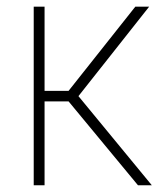

<svg xmlns="http://www.w3.org/2000/svg" viewBox="-20 -550 490 570"><path d="M80.1 -530.3H112.3V-280.3H183.6L381.8 -530.3H422.9L212.9 -264.6L430.7 0H389.6L183.6 -249H112.3V0H80.1Z"/></svg>

Font: Pretendard JP Thin
Style: Regular
Weight: 100
Designer: Base glyphs from Inter by Rasmus Andersson; Hangeul glyphs from Noto Sans CJK(Source Han Sans) by Jang Soo-young and Kan
Foundry: Kil Hyung-jin
Version: Version 1.309